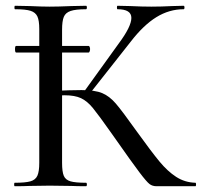

<svg xmlns="http://www.w3.org/2000/svg" viewBox="-20 -645 700 665"><path d="M32 -475Q32 -486 36 -486H287Q289 -486 290.5 -482.5Q292 -479 292 -475Q292 -471 290.5 -467Q289 -463 287 -463H36Q32 -463 32 -475ZM377 -168 365 -185Q322 -246 302 -270.5Q282 -295 260.5 -305Q239 -315 204 -315Q192 -315 181 -314Q170 -313 161 -312L160 -330Q226 -333 262 -333Q309 -333 334 -322.5Q359 -312 381 -286.5Q403 -261 455 -188Q504 -120 532 -86Q560 -52 590 -32.5Q620 -13 657 -12Q659 -12 659 -6Q659 0 657 0H522Q508 0 498 -7.5Q488 -15 463 -48Q438 -81 377 -168ZM31 -12Q68 -12 85.5 -17Q103 -22 109.5 -36.5Q116 -51 116 -81V-544Q116 -574 109.5 -588Q103 -602 86 -607.5Q69 -613 32 -613Q30 -613 30 -619Q30 -625 32 -625L83 -624Q125 -622 152 -622Q182 -622 228 -624L278 -625Q281 -625 281 -619Q281 -613 278 -613Q242 -613 224.5 -607Q207 -601 201 -586.5Q195 -572 195 -542V-81Q195 -50 201 -36Q207 -22 224 -17Q241 -12 278 -12Q281 -12 281 -6Q281 0 278 0Q246 0 227 -1L152 -2L82 -1Q64 0 31 0Q29 0 29 -6Q29 -12 31 -12ZM270 -326 391 -494Q435 -553 435 -583Q435 -613 387 -613Q385 -613 385 -619Q385 -625 387 -625L431 -624Q471 -622 504 -622Q539 -622 577 -624L616 -625Q619 -625 619 -619Q619 -613 616 -613Q566 -613 521.5 -585.5Q477 -558 433 -501L288 -317Z"/></svg>

Font: Cormorant Infant Medium
Style: Regular
Weight: 500
Designer: Christian Thalmann (Catharsis Fonts)
Foundry: Catharsis Fonts
Version: Version 4.000